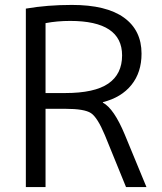

<svg xmlns="http://www.w3.org/2000/svg" viewBox="-20 -760 660 780"><path d="M85 0V-725Q172 -740 272 -740Q412 -740 483.5 -688.5Q555 -637 555 -542Q555 -466 514 -415Q473 -364 398 -345V-343Q443 -319 487 -213L575 0H492L406 -211Q376 -283 349.5 -300.5Q323 -318 245 -318H165V0ZM165 -382H245Q364 -382 420 -420.5Q476 -459 476 -535Q476 -675 265 -675Q212 -675 165 -666Z"/></svg>

Font: Mplus 1p
Style: Regular
Weight: 400
Version: Version 1.061